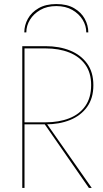

<svg xmlns="http://www.w3.org/2000/svg" viewBox="-20 -928 508 948"><path d="M199 -317 419 0H433L211 -317ZM90 -700V0H101V-700ZM92 -689H205Q271 -689 321.5 -669Q372 -649 401 -609Q430 -569 430 -508Q430 -446 401.5 -405Q373 -364 322 -344Q271 -324 205 -324H92V-314H205Q273 -314 326 -335.5Q379 -357 410 -400Q441 -443 441 -507Q441 -572 410 -614.5Q379 -657 326 -678.5Q273 -700 205 -700H92ZM100 -768Q100 -803 117.5 -835Q135 -867 170.5 -887.5Q206 -908 258 -908Q311 -908 346 -887.5Q381 -867 398.5 -835Q416 -803 416 -768H406Q406 -801 388 -830.5Q370 -860 337 -879Q304 -898 258 -898Q212 -898 179 -879Q146 -860 128 -830.5Q110 -801 110 -768Z"/></svg>

Font: Jost Thin
Style: Regular
Weight: 250
Version: Version 3.710